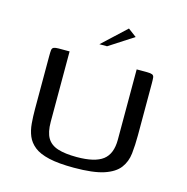

<svg xmlns="http://www.w3.org/2000/svg" viewBox="-95 -706 777 799"><g transform="rotate(15 294.0 -306.5)"><path d="M515 -197Q515 -154 511 -117.5Q507 -81 486.5 -54Q466 -27 420.5 -12Q375 3 292 3Q226 3 184.5 -6.5Q143 -16 120.5 -34Q98 -52 88 -76Q78 -100 75.5 -129.5Q73 -159 73 -191V-420Q73 -436 74 -445Q75 -454 82 -457Q89 -460 103 -460H150V-157Q150 -112 164.5 -87.5Q179 -63 210.5 -53Q242 -43 292 -43Q370 -43 404.5 -69.5Q439 -96 439 -157V-460H484Q499 -460 506 -457Q513 -454 514 -445Q515 -436 515 -420ZM262 -521 364 -616 400 -589 295 -521Z"/></g></svg>

Font: Genos Thin
Style: Regular
Weight: 400
Version: Version 1.010